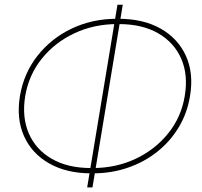

<svg xmlns="http://www.w3.org/2000/svg" viewBox="-20 -771 856 814"><path d="M367.2 -36.1Q262.7 -36.1 189 -77.9Q115.2 -119.6 82 -193.6Q48.8 -267.6 64.5 -363.8Q80.6 -460 138.4 -533.9Q196.3 -607.9 283.7 -649.7Q371.1 -691.4 475.6 -691.4H482.4Q587.4 -691.4 661.1 -649.7Q734.9 -607.9 768.3 -533.9Q801.8 -460 785.6 -363.8Q773.9 -291.5 737.8 -231.4Q701.7 -171.4 646.7 -127.7Q591.8 -84 522.2 -60.1Q452.6 -36.1 374 -36.1ZM365.7 -58.6H372.6Q471.7 -58.6 554.7 -97.7Q637.7 -136.7 693.1 -205.6Q748.5 -274.4 763.2 -363.8Q778.3 -453.6 748.3 -522.2Q718.3 -590.8 650.6 -629.9Q583 -668.9 483.9 -668.9H477.1Q378.4 -668.9 295.4 -629.9Q212.4 -590.8 157.2 -522.2Q102.1 -453.6 86.9 -363.8Q72.3 -274.4 102.1 -205.6Q131.8 -136.7 199.5 -97.7Q267.1 -58.6 365.7 -58.6ZM349.6 23.4 478 -751H500.5L372.1 23.4Z"/></svg>

Font: Inter 28pt Thin
Style: Italic
Weight: 250
Italic angle: -9.3988°
Designer: Rasmus Andersson
Foundry: rsms
Version: Version 4.001;git-66647c0bb